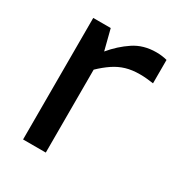

<svg xmlns="http://www.w3.org/2000/svg" viewBox="-135 -637 686 732"><g transform="rotate(30 208.0 -271.0)"><path d="M70 0V-535H147L170 -445Q204 -486 246 -514Q288 -542 344 -542Q357 -542 369 -540.5Q381 -539 392 -536V-433Q378 -435 363 -436.5Q348 -438 332 -438Q298 -438 271 -430Q244 -422 219.5 -405.5Q195 -389 170 -365V0Z"/></g></svg>

Font: Exo Thin Medium
Style: Regular
Weight: 500
Version: Version 2.000